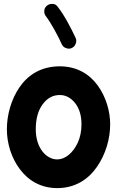

<svg xmlns="http://www.w3.org/2000/svg" viewBox="-20 -906 606 993"><path d="M289.1 -563C193.8 -563 125.5 -519.5 81.1 -455.1C36.6 -390.1 15.6 -310.1 15.6 -237.3C15.6 -165 38.6 -89.8 82.5 -31.2C126.5 27.8 191.4 66.9 275.9 66.9C367.2 66.9 436 22.9 481.4 -43C526.9 -108.4 549.8 -189 549.8 -262.7C549.8 -329.6 528.8 -403.8 485.8 -463.4C442.9 -522.9 377.4 -563 289.1 -563ZM289.1 -414.6C319.8 -414.6 346.7 -400.4 368.7 -372.6C390.6 -344.7 401.4 -308.1 401.4 -262.7C401.4 -228 395 -196.8 382.8 -169.4C357.9 -114.7 316.9 -81.5 275.9 -81.5C220.2 -81.5 165 -139.6 165 -237.3C165 -291.5 176.8 -334.5 200.7 -366.7C224.1 -398.4 253.4 -414.6 289.1 -414.6ZM223.6 -877.4C207.5 -864.3 209 -849.6 209 -846.2C209 -837.4 211.4 -829.6 216.8 -822.8C241.2 -791.5 278.3 -724.6 299.3 -677.7C307.6 -658.7 326.7 -654.3 336.4 -654.3C341.8 -654.3 346.7 -655.3 351.1 -657.7C370.1 -666 374.5 -685.5 374.5 -695.3C374.5 -700.7 373.5 -705.6 371.1 -710C358.9 -736.3 344.7 -764.6 328.1 -794.4C311.5 -824.2 294.9 -850.1 278.3 -871.1C266.1 -888.2 251.5 -885.7 248 -885.7C238.8 -885.7 231 -882.8 223.6 -877.4Z"/></svg>

Font: Mikhak ExtraBold
Style: Regular
Weight: 800
Designer: Amin Abedi
Version: Version 3.2